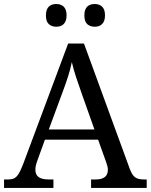

<svg xmlns="http://www.w3.org/2000/svg" viewBox="-20 -929 745 949"><path d="M202.1 -238.8 164.1 -133.8Q159.7 -122.1 157.2 -110.6Q154.8 -99.1 154.8 -90.8Q154.8 -65.4 171.1 -53.7Q187.5 -42 221.2 -42H244.1V0H0V-42H19Q33.7 -42 43.9 -45.2Q54.2 -48.3 62.5 -57.1Q70.8 -65.9 78.4 -81.1Q85.9 -96.2 95.2 -120.1L316.9 -713.9H395L621.1 -95.2Q627 -79.6 633.1 -69.3Q639.2 -59.1 647.5 -53Q655.8 -46.9 666.5 -44.4Q677.2 -42 691.9 -42H705.1V0H430.2V-42H453.1Q513.2 -42 513.2 -89.8Q513.2 -98.1 511 -106.9Q508.8 -115.7 504.9 -127L464.8 -238.8ZM384.8 -463.9Q369.1 -508.3 356.2 -547.1Q343.3 -585.9 335 -622.1Q331.5 -604 326.9 -587.2Q322.3 -570.3 316.9 -552.7Q311.5 -535.2 304.7 -515.9Q297.9 -496.6 289.1 -473.1L221.2 -289.1H446.8ZM207 -853Q207 -868.7 210.9 -879.4Q214.8 -890.1 221.7 -896.7Q228.5 -903.3 237.8 -906.2Q247.1 -909.2 257.8 -909.2Q268.6 -909.2 277.8 -906.2Q287.1 -903.3 294.2 -896.7Q301.3 -890.1 305.2 -879.4Q309.1 -868.7 309.1 -853Q309.1 -837.9 305.2 -827.1Q301.3 -816.4 294.2 -809.6Q287.1 -802.7 277.8 -799.8Q268.6 -796.9 257.8 -796.9Q235.8 -796.9 221.4 -809.6Q207 -822.3 207 -853ZM397 -853Q397 -868.7 400.9 -879.4Q404.8 -890.1 411.6 -896.7Q418.5 -903.3 427.7 -906.2Q437 -909.2 447.8 -909.2Q458.5 -909.2 467.8 -906.2Q477.1 -903.3 484.1 -896.7Q491.2 -890.1 495.1 -879.4Q499 -868.7 499 -853Q499 -837.9 495.1 -827.1Q491.2 -816.4 484.1 -809.6Q477.1 -802.7 467.8 -799.8Q458.5 -796.9 447.8 -796.9Q425.8 -796.9 411.4 -809.6Q397 -822.3 397 -853Z"/></svg>

Font: Droid Serif
Style: Regular
Weight: 400
Version: Version 1.00 build 112